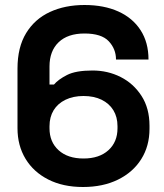

<svg xmlns="http://www.w3.org/2000/svg" viewBox="-20 -734 658 768"><path d="M312 14Q232 14 173 -16Q114 -46 82 -99Q50 -152 50 -221V-460Q50 -545 84.5 -601.5Q119 -658 179.5 -686Q240 -714 318 -714Q396 -714 453.5 -688Q511 -662 542.5 -613Q574 -564 574 -496H444Q444 -538 415 -569Q386 -600 318 -600Q251 -600 214.5 -565Q178 -530 178 -468V-396H196Q213 -416 248 -434Q283 -452 350 -452Q411 -452 462.5 -426Q514 -400 546 -350.5Q578 -301 578 -231V-219Q578 -150 545 -97.5Q512 -45 452 -15.5Q392 14 312 14ZM314 -100Q377 -100 413.5 -133Q450 -166 450 -221V-229Q450 -266 433.5 -293Q417 -320 386.5 -335Q356 -350 314 -350Q273 -350 242 -335Q211 -320 194.5 -293Q178 -266 178 -229V-221Q178 -166 214.5 -133Q251 -100 314 -100Z"/></svg>

Font: Space Grotesk
Style: Bold
Weight: 700
Designer: Florian Karsten
Foundry: Florian Karsten
Version: Version 2.000